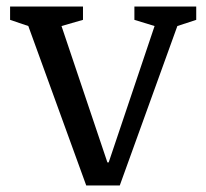

<svg xmlns="http://www.w3.org/2000/svg" viewBox="-20 -560 633 590"><path d="M525 -480 583 -499V-540H393V-499L455 -480L314 -61H310L169 -480L235 -499V-540H11V-499L67 -480L245 10H348Z"/></svg>

Font: Domine
Style: Regular
Weight: 400
Designer: Pablo Impallari, Rodrigo Fuenzalida, Brenda Gallo
Foundry: Pablo Impallari, Rodrigo Fuenzalida, Brenda Gallo
Version: Version 2.000